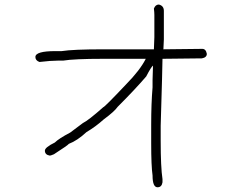

<svg xmlns="http://www.w3.org/2000/svg" viewBox="-20 -668 1040 829"><path d="M666 -648.4Q687.5 -643.1 687.5 -621.1V-498Q687.5 -484.4 685.5 -455.1Q813.5 -457 853.5 -457Q869.1 -457 873 -435.5Q873 -419.9 851.6 -416Q823.2 -416 681.6 -414.1Q681.6 -382.8 673.8 -125V-60.5Q673.8 54.2 681.6 105.5V119.1Q678.2 140.6 660.2 140.6Q638.7 140.6 638.7 89.8Q632.8 48.3 632.8 -48.8V-130.9Q632.8 -220.7 638.7 -291V-322.3Q638.7 -342.8 640.6 -384.8Q632.8 -379.4 611.3 -337.9Q562.5 -281.2 488.3 -207Q474.1 -186.5 427.7 -152.3Q393.1 -121.1 353.5 -97.7Q314 -61 277.3 -46.9Q273.4 -41 212.9 -2Q198.7 3.9 195.3 3.9Q173.8 0.5 173.8 -17.6Q173.8 -31.7 216.8 -52.7Q233.9 -69.8 283.2 -95.7L337.9 -136.7Q360.8 -147.5 425.8 -205.1Q431.2 -205.1 523.4 -302.7Q584.5 -364.7 609.4 -414.1H425.8Q299.8 -414.1 252 -406.2H228.5Q199.7 -406.2 150.4 -400.4Q132.8 -406.7 132.8 -421.9Q132.8 -447.3 218.8 -447.3H246.1Q294.9 -455.1 427.7 -455.1H644.5Q646.5 -491.2 646.5 -507.8V-603.5Q646.5 -614.3 644.5 -630.9Q650.9 -648.4 666 -648.4Z"/></svg>

Font: CEF Fonts CJK Mono
Style: Regular
Weight: 400
Designer: PartyBoss (派对大魔王)
Version: Release 2.25